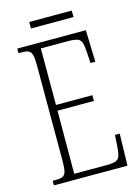

<svg xmlns="http://www.w3.org/2000/svg" viewBox="-124 -898 708 968"><g transform="rotate(-15 230.0 -414.0)"><path d="M34 0V-24H51Q75 -24 87 -30Q99 -36 103.5 -54Q108 -72 108 -108V-605Q108 -642 103.5 -660Q99 -678 87 -684Q75 -690 51 -690H34V-714H392L397 -548H372L369 -596Q367 -633 362 -652Q357 -671 341.5 -677.5Q326 -684 294 -684H149V-389H339V-359H149L148 -30H320Q351 -30 365.5 -36Q380 -42 385.5 -57.5Q391 -73 393 -102L397 -166H422L418 0ZM127 -794V-828H349V-794Z"/></g></svg>

Font: Noto Serif Bengali ExtraCondensed ExtraLight
Style: Regular
Weight: 200
Width: 2
Designer: Juan Bruce, Universal Thirst, Indian Type Foundry and the Monotype Design Team.
Foundry: Monotype Imaging Inc.
Version: Version 2.003; ttfautohint (v1.8.4.7-5d5b)